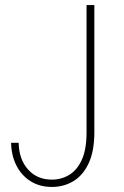

<svg xmlns="http://www.w3.org/2000/svg" viewBox="-20 -740 497 768"><path d="M187.5 7.8Q138.7 7.8 102.3 -15.1Q65.9 -38.1 45.7 -77.9Q25.4 -117.7 24.4 -168.9H54.7Q55.7 -103 92 -62.3Q128.4 -21.5 187.5 -21.5Q225.1 -21.5 256.6 -40.3Q288.1 -59.1 307.1 -100.6Q326.2 -142.1 326.2 -210V-719.7H357.4V-211.9Q357.4 -136.2 335 -87.6Q312.5 -39.1 273.9 -15.6Q235.4 7.8 187.5 7.8Z"/></svg>

Font: Reddit Sans ExtraLight
Style: Regular
Weight: 250
Designer: Stephen Hutchings
Foundry: Reddit
Version: Version 1.014